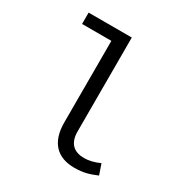

<svg xmlns="http://www.w3.org/2000/svg" viewBox="-168 -841 936 982"><g transform="rotate(30 300.0 -350.0)"><path d="M407 12C460 12 492 2 537 -17L516 -78C483 -63 453 -56 425 -56C367 -56 329 -86 329 -157V-712H74V-645H247V-163C247 -48 304 12 407 12Z"/></g></svg>

Font: Hasklig
Style: Regular
Weight: 400
Monospace: yes
Designer: Paul D. Hunt, Teo Tuominen
Foundry: Adobe Systems Incorporated
Version: Version 2.030;PS 1.0;hotconv 16.6.51;makeotf.lib2.5.65220